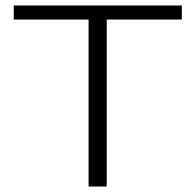

<svg xmlns="http://www.w3.org/2000/svg" viewBox="-20 -678 706 698"><path d="M641 -607H368V0H302V-607H30V-658H641Z"/></svg>

Font: Ysabeau SC Semilight
Style: Regular
Weight: 300
Designer: Christian Thalmann (Catharsis Fonts)
Version: Version 0.003